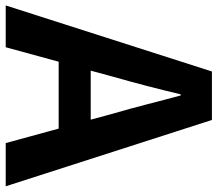

<svg xmlns="http://www.w3.org/2000/svg" viewBox="-70 -714 780 689"><g transform="rotate(90 320.5 -370.0)"><path d="M230 -305 252 -386C274 -463 296 -547 315 -628H319C341 -548 361 -463 384 -386L406 -305ZM490 0H645L407 -740H233L-4 0H146L198 -190H438Z"/></g></svg>

Font: Source Han Sans Old Style Bold
Style: Regular
Weight: 700
Designer: Ryoko NISHIZUKA (kana & ideographs); Paul D. Hunt (Latin, Greek & Cyrillic); Wenlong ZHANG (bopomofo); Sandoll Communica
Foundry: Adobe Systems Incorporated
Version: Version 1.004;PS 1.004;hotconv 1.0.81;makeotf.lib2.5.63406